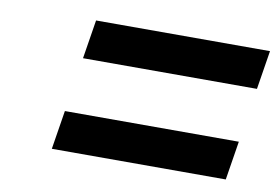

<svg xmlns="http://www.w3.org/2000/svg" viewBox="-48 -600 708 487"><g transform="rotate(10 306.0 -356.0)"><path d="M126 -286H574L558 -186H110ZM164 -526H612L596 -426H148Z"/></g></svg>

Font: Exo SemiBold
Style: Italic
Weight: 600
Italic angle: -9°
Designer: Natanael Gama
Foundry: Natanael Gama
Version: Version 1.500; ttfautohint (v1.6)